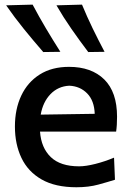

<svg xmlns="http://www.w3.org/2000/svg" viewBox="-20 -798 567 830"><path d="M310.5 11.5Q219 11.5 160 -22.2Q101 -56 72.8 -115.2Q44.5 -174.5 44.5 -251Q44.5 -326.5 72 -384.8Q99.5 -443 151.8 -476Q204 -509 278.5 -509Q375.5 -509 430.8 -454.5Q486 -400 486 -293.5Q486 -255.5 482 -229H153Q158 -159 199.5 -119Q241 -79 322 -79Q351 -79 392.5 -89.5Q434 -100 473 -116.5L477 -21Q447 -11.5 405 0Q363 11.5 310.5 11.5ZM279.5 -427.5Q231 -425 198.2 -391Q165.5 -357 156 -302.5L389.5 -306Q387.5 -363 356.8 -394.2Q326 -425.5 279.5 -427.5ZM167 -573Q124 -622.5 83.2 -672.8Q42.5 -723 6.5 -775L121 -778Q148 -727 178.2 -676Q208.5 -625 241 -574ZM361.5 -573Q324 -622.5 289 -672.8Q254 -723 224 -775L334.5 -778Q355.5 -727 380.2 -676Q405 -625 432 -574Z"/></svg>

Font: Commissioner Flair Medium
Style: Regular
Weight: 500
Designer: Kostas Bartsokas
Foundry: Kostas Bartsokas
Version: Version 1.000; ttfautohint (v1.8.3)